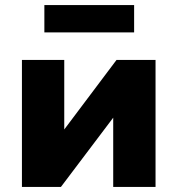

<svg xmlns="http://www.w3.org/2000/svg" viewBox="-20 -733 696 753"><path d="M66 0V-498H232V-204H216L437 -498H590V0H424V-294H441L219 0ZM154 -606V-713H506V-606Z"/></svg>

Font: Nunito Sans 10pt Black
Style: Regular
Weight: 900
Designer: Vernon Adams
Foundry: Vernon Adams
Version: Version 3.101;gftools[0.9.27]